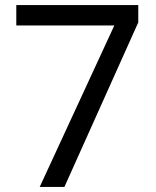

<svg xmlns="http://www.w3.org/2000/svg" viewBox="-20 -734 612 754"><path d="M136 0 429 -634H44V-714H523V-646L233 0Z"/></svg>

Font: Noto Sans Vithkuqi
Style: Regular
Weight: 400
Version: Version 1.001